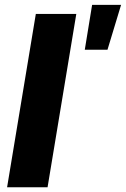

<svg xmlns="http://www.w3.org/2000/svg" viewBox="-20 -786 528 806"><path d="M300.3 -727.5 179.7 0H9.8L130.4 -727.5ZM335.9 -577.1 366.7 -765.6H488.3L431.2 -577.1Z"/></svg>

Font: Inter 17pt ExtraBold
Style: Italic
Weight: 800
Italic angle: -9.3988°
Version: Version 4.001;git-66647c0bb